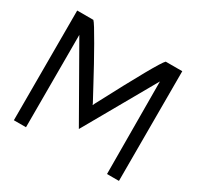

<svg xmlns="http://www.w3.org/2000/svg" viewBox="-128 -722 886 864"><g transform="rotate(30 315.5 -290.0)"><path d="M103 -5H40V-575H124Q134 -566 180.5 -484.5Q227 -403 268 -326L309 -250L313 -241L317 -250Q478 -556 500 -575H586V-5H524L522 -485L313 -117L103 -485Z"/></g></svg>

Font: Charger Pro
Style: Lit
Weight: 300
Designer: Jasper
Foundry: Cannot Into Space Fonts
Version: Version 1.09